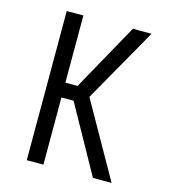

<svg xmlns="http://www.w3.org/2000/svg" viewBox="-109 -825 819 914"><g transform="rotate(15 300.0 -367.5)"><path d="M433 0 249 -331H189V0H107V-735H189V-404H249L433 -735H525L317 -368L525 0Z"/></g></svg>

Font: Iosevka Extended
Style: Regular
Weight: 400
Width: 7
Monospace: yes
Designer: Belleve Invis
Foundry: Belleve Invis
Version: Version 32.5.0; ttfautohint (v1.8.4)